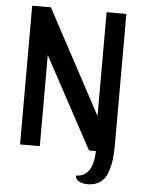

<svg xmlns="http://www.w3.org/2000/svg" viewBox="-56 -705 681 910"><g transform="rotate(5 284.0 -250.0)"><path d="M395 160Q372 160 354.5 151Q337 142 337 124Q417 123 421 0H388L154 -433V0H60V-660H149L414 -166V-660H508V-39Q508 3 504 34Q500 65 489 96Q478 127 454 143.5Q430 160 395 160Z"/></g></svg>

Font: Sansita
Style: Regular
Weight: 400
Designer: Pablo Cosgaya
Foundry: Omnibus-Type
Version: Version 1.006;hotconv 1.0.109;makeotfexe 2.5.65596